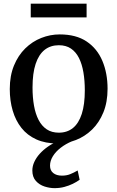

<svg xmlns="http://www.w3.org/2000/svg" viewBox="-20 -752 624 1021"><path d="M32 -278.5Q32 -349 54.2 -403.2Q76.5 -457.5 114.2 -494.5Q152 -531.5 199.5 -550.2Q247 -569 297.5 -569Q385 -569 441 -531.2Q497 -493.5 524.5 -428Q552 -362.5 552 -280Q552 -209 529.8 -154.5Q507.5 -100 469.8 -63.2Q432 -26.5 384.5 -7.8Q337 11 286 11Q221 11 173 -10.8Q125 -32.5 94 -71.8Q63 -111 47.5 -163.8Q32 -216.5 32 -278.5ZM293 -46.5Q337 -46.5 367.8 -71.2Q398.5 -96 414.8 -146.2Q431 -196.5 431 -271.5Q431 -323.5 423.5 -367.5Q416 -411.5 399.8 -443.8Q383.5 -476 357.2 -493.8Q331 -511.5 293 -511.5Q248.5 -511.5 217.2 -486.8Q186 -462 169.5 -412.2Q153 -362.5 153 -286.5Q153 -234 160.8 -190.2Q168.5 -146.5 185.2 -114.2Q202 -82 228.5 -64.2Q255 -46.5 293 -46.5ZM270 248.5Q244.5 248.5 217 239.8Q189.5 231 170.8 210.2Q152 189.5 152 154.5Q152 131.5 162.5 108.8Q173 86 191.5 65.5Q210 45 234.8 27.8Q259.5 10.5 287.5 -1L319.5 -5L363.5 -1Q329.5 13 302.8 33.8Q276 54.5 261 79Q246 103.5 246 129Q246 154.5 263.2 168.2Q280.5 182 309.5 182Q334 182 353.2 174.2Q372.5 166.5 393 154.5L403.5 204Q387.5 215.5 367 225.5Q346.5 235.5 322.2 242Q298 248.5 270 248.5ZM440.5 -732.5V-659.5H143.5V-732.5Z"/></svg>

Font: Merriweather 20pt Medium
Style: Regular
Weight: 500
Version: Version 2.100